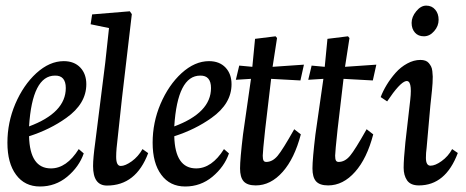

<svg xmlns="http://www.w3.org/2000/svg" viewBox="-20 -659 1684 694"><path d="M217.8 -340.8Q217.8 -363.3 208 -374.8Q198.2 -386.2 178.7 -385.7Q96.7 -385.7 85 -202.1Q217.8 -251.5 217.8 -340.8ZM270.5 -414.6Q292 -391.6 292 -354.5Q292 -284.2 219.7 -232.9Q161.1 -190.9 85 -166.5Q87.9 -50.3 164.1 -50.3Q220.7 -50.3 264.6 -120.1L282.7 -104.5Q266.1 -56.2 222.7 -20Q180.2 15.1 124.5 15.1Q69.3 15.1 38.1 -27.3Q6.8 -69.3 6.8 -143.1Q6.8 -216.3 35.2 -283.2Q64.5 -351.6 111.3 -394.5Q159.2 -438 210.4 -438Q248.5 -438 270.5 -414.6Z M360.4 -432.1 374 -557.6 307.6 -571.3 313 -606.9 449.2 -618.2 456.5 -607.9 420.9 -304.2 401.4 -123.5Q399.9 -106.4 399.9 -91.8Q399.9 -59.1 416.5 -59.1Q432.6 -59.1 456.5 -76.2Q479.5 -92.8 495.1 -120.1L515.6 -105.5Q471.7 11.7 366.7 11.7Q316.4 11.7 316.4 -58.6Q316.4 -87.9 324.2 -144Z M742.7 -340.8Q742.7 -363.3 732.9 -374.8Q723.1 -386.2 703.6 -385.7Q621.6 -385.7 609.9 -202.1Q742.7 -251.5 742.7 -340.8ZM795.4 -414.6Q816.9 -391.6 816.9 -354.5Q816.9 -284.2 744.6 -232.9Q686 -190.9 609.9 -166.5Q612.8 -50.3 689 -50.3Q745.6 -50.3 789.6 -120.1L807.6 -104.5Q791 -56.2 747.6 -20Q705.1 15.1 649.4 15.1Q594.2 15.1 563 -27.3Q531.7 -69.3 531.7 -143.1Q531.7 -216.3 560.1 -283.2Q589.4 -351.6 636.2 -394.5Q684.1 -438 735.4 -438Q773.4 -438 795.4 -414.6Z M942.4 -73.7Q964.8 -73.7 983.4 -95.7Q1001.5 -117.2 1043.5 -191.9L1067.4 -173.3Q1044.4 -85.9 1002 -38.1Q958.5 11.2 904.3 11.2Q873.5 11.2 860.4 -3.9Q847.7 -18.6 847.7 -50.3Q847.7 -83.5 858.4 -172.9L887.2 -374L832.5 -370.6L844.7 -421.9L892.1 -417.5L901.9 -518.6L976.1 -527.8L981.4 -521.5L965.3 -417.5L1078.6 -425.3L1065.9 -368.2L960 -374L938.5 -191.4Q929.7 -109.4 929.7 -96.2Q929.7 -84 932.6 -78.6Q935.5 -73.7 942.4 -73.7Z M1204.1 -73.7Q1226.6 -73.7 1245.1 -95.7Q1263.2 -117.2 1305.2 -191.9L1329.1 -173.3Q1306.2 -85.9 1263.7 -38.1Q1220.2 11.2 1166 11.2Q1135.3 11.2 1122.1 -3.9Q1109.4 -18.6 1109.4 -50.3Q1109.4 -83.5 1120.1 -172.9L1148.9 -374L1094.2 -370.6L1106.4 -421.9L1153.8 -417.5L1163.6 -518.6L1237.8 -527.8L1243.2 -521.5L1227.1 -417.5L1340.3 -425.3L1327.6 -368.2L1221.7 -374L1200.2 -191.4Q1191.4 -109.4 1191.4 -96.2Q1191.4 -84 1194.3 -78.6Q1197.3 -73.7 1204.1 -73.7Z M1522 -124Q1519.5 -106.4 1519.5 -88.4Q1519.5 -60.1 1536.1 -60.1Q1553.2 -60.1 1576.2 -76.7Q1600.1 -93.8 1614.3 -120.1L1634.8 -106Q1590.8 11.2 1494.1 11.2Q1463.9 11.2 1451.2 -7.3Q1439 -25.4 1439 -52.7Q1439 -82.5 1445.3 -144.5L1462.9 -298.3Q1471.2 -371.6 1446.8 -365.7Q1424.8 -360.4 1379.4 -292.5L1356 -308.1Q1364.3 -330.1 1377.9 -352.5Q1391.6 -375 1409.9 -395.8Q1428.2 -416.5 1451.9 -429.4Q1475.6 -442.4 1499.5 -442.4Q1509.8 -442.4 1517.3 -439.7Q1524.9 -437 1529.8 -431.2Q1534.7 -425.3 1538.1 -418.9Q1541.5 -412.6 1542.7 -401.9Q1543.9 -391.1 1544.2 -382.1Q1544.4 -373 1543.5 -358.4Q1542.5 -343.8 1541.5 -333.5Q1540.5 -323.2 1538.6 -305.9Q1536.6 -288.6 1535.6 -277.8ZM1553.2 -624Q1565.4 -609.9 1565.4 -587.4Q1565.4 -564.5 1549.3 -546.4Q1533.2 -527.8 1512.2 -527.8Q1491.7 -527.8 1480 -541Q1467.8 -554.7 1467.8 -576.2Q1467.8 -598.1 1484.4 -618.2Q1501 -638.7 1520.5 -638.7Q1541 -638.7 1553.2 -624Z"/></svg>

Font: Neuton Cursive
Style: Regular
Weight: 500
Designer: Brian M Zick
Version: Version 1.43